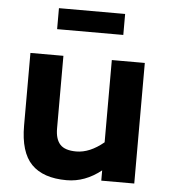

<svg xmlns="http://www.w3.org/2000/svg" viewBox="-55 -832 789 893"><g transform="rotate(5 339.5 -385.0)"><path d="M70 0ZM604 -563V0H450V-48Q375 12 289 12Q179 12 124.5 -44Q70 -100 70 -224V-563H224V-224Q224 -174 246.5 -149.5Q269 -125 322 -125Q385 -125 450 -179V-563ZM184 -782H493V-684H184Z"/></g></svg>

Font: Biryani ExtraBold
Style: Regular
Weight: 800
Designer: Dan Reynolds and Mathieu Reguer
Foundry: Dan Reynolds and Mathieu Reguer
Version: Version 1.004; ttfautohint (v1.1) -l 5 -r 5 -G 72 -x 0 -D la